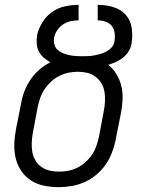

<svg xmlns="http://www.w3.org/2000/svg" viewBox="-20 -760 590 792"><path d="M222 12Q191 12 161.5 6Q132 0 108 -15.5Q84 -31 68 -54.5Q52 -78 45 -106.5Q38 -135 39 -165.5Q40 -196 46 -227L67 -333Q71 -358 80.5 -383Q90 -408 105.5 -431Q121 -454 142 -472.5Q163 -491 188 -503Q173 -511 160.5 -522Q148 -533 140.5 -547.5Q133 -562 131.5 -579.5Q130 -597 133 -615Q139 -642 155 -668Q171 -694 195.5 -711Q220 -728 248.5 -734Q277 -740 304 -740V-676Q288 -676 271.5 -672.5Q255 -669 240.5 -659.5Q226 -650 216 -635Q206 -620 203 -604V-603Q201 -589 204.5 -576Q208 -563 217.5 -554.5Q227 -546 239 -541Q251 -536 264 -533Q277 -530 290.5 -529Q304 -528 318 -528Q330 -528 343 -528.5Q356 -529 369 -531.5Q382 -534 394.5 -537.5Q407 -541 419 -547.5Q431 -554 440.5 -564.5Q450 -575 452 -588V-589Q455 -606 453 -623Q451 -640 441.5 -652.5Q432 -665 416 -670.5Q400 -676 383 -676V-740Q417 -740 448 -730.5Q479 -721 499 -698.5Q519 -676 523.5 -643Q528 -610 522 -577Q519 -561 509.5 -546.5Q500 -532 486.5 -521.5Q473 -511 457.5 -504Q442 -497 427 -493Q447 -476 461 -453Q475 -430 481 -403Q487 -376 485.5 -347Q484 -318 478 -289L457 -183Q452 -157 442 -131Q432 -105 416 -81.5Q400 -58 377 -39Q354 -20 328 -8.5Q302 3 275 7.5Q248 12 222 12ZM223 -52Q242 -52 261 -55.5Q280 -59 298.5 -68Q317 -77 332.5 -91Q348 -105 359.5 -122Q371 -139 377.5 -158Q384 -177 388 -195L408 -301Q412 -321 413 -341.5Q414 -362 411 -381Q408 -400 398.5 -416Q389 -432 374 -443.5Q359 -455 340 -459.5Q321 -464 301 -464Q282 -464 262.5 -460Q243 -456 225 -447Q207 -438 191.5 -424Q176 -410 164.5 -393Q153 -376 146.5 -357.5Q140 -339 136 -321L116 -215Q112 -194 111 -174Q110 -154 113 -135Q116 -116 125.5 -99.5Q135 -83 150 -72Q165 -61 184 -56.5Q203 -52 223 -52Z"/></svg>

Font: Lode
Style: Italic
Weight: 400
Italic angle: -11°
Monospace: yes
Designer: Belleve Invis
Foundry: Belleve Invis
Version: Version 29.2.0; ttfautohint (v1.8.3)